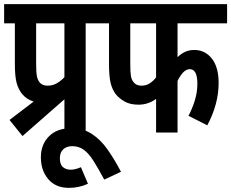

<svg xmlns="http://www.w3.org/2000/svg" viewBox="-20 -642 1120 930"><path d="M26 -61 143 -150Q108 -161 87 -187Q69 -209 60.5 -240.5Q52 -272 52 -333V-529H0V-622H468V-529H395V0H292V-161L89 17ZM292 -529H155V-335Q155 -293 158.5 -274.5Q162 -256 171 -244Q184 -227 211 -227Q235 -227 255 -238.5Q275 -250 292 -268Z M406 248Q385 258 361.5 263Q338 268 314 268Q250 268 214 226Q178 184 178 120Q178 58 217 18.5Q256 -21 325 -21Q382 -21 424.5 6.5Q467 34 500.5 81.5Q534 129 566 190L485 228Q455 172 432 136Q409 100 385 83Q361 66 330 66Q303 66 286.5 81Q270 96 270 125Q270 155 285 167.5Q300 180 322 180Q335 180 347.5 176.5Q360 173 372 168Z M840 -529V-365Q857 -382 877 -391Q897 -400 921 -400Q973 -400 1006 -358.5Q1039 -317 1039 -240Q1039 -138 984 -35L893 -81Q912 -117 924 -156.5Q936 -196 936 -237Q936 -307 899 -307Q868 -307 840 -250V0H736V-163Q698 -135 651 -135Q611 -135 585 -149.5Q559 -164 542 -184Q524 -207 516 -239.5Q508 -272 508 -333V-529H456V-622H1080V-529ZM611 -529V-335Q611 -293 614 -274.5Q617 -256 627 -244Q640 -227 665 -227Q688 -227 705.5 -238.5Q723 -250 736 -267V-529Z"/></svg>

Font: Noto Sans Devanagari UI ExtraCondensed SemiBold
Style: Regular
Weight: 600
Width: 2
Designer: Jelle Bosma - Monotype Design Team
Foundry: Monotype Imaging Inc.
Version: Version 2.004; ttfautohint (v1.8.4.7-5d5b)